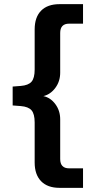

<svg xmlns="http://www.w3.org/2000/svg" viewBox="-20 -725 432 925"><path d="M267 180Q209 180 178 148Q147 116 147 58V-135Q147 -176 132 -193.5Q117 -211 80 -214L41 -217V-308L80 -311Q117 -314 132 -331.5Q147 -349 147 -390V-583Q147 -642 178 -673.5Q209 -705 267 -705H380V-611H313Q270 -611 270 -566V-375Q270 -333 246.5 -301.5Q223 -270 189 -262Q223 -255 246.5 -223.5Q270 -192 270 -150V41Q270 86 313 86H380V180Z"/></svg>

Font: MulishBold
Style: Bold
Weight: 700
Designer: Vernon Adams
Foundry: Vernon Adams
Version: Version 3.602; ttfautohint (v1.8.3)